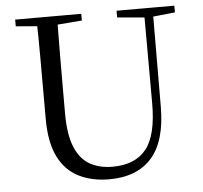

<svg xmlns="http://www.w3.org/2000/svg" viewBox="-53 -783 902 854"><g transform="rotate(-5 398.5 -356.0)"><path d="M401.2 16.1Q323.9 16.1 265.4 -13.2Q206.9 -42.4 174.6 -106.7Q142.4 -171.1 142.4 -276.5V-391Q142.4 -475.8 142.3 -560.2Q142.2 -644.6 140 -728H232.2Q231.2 -645.4 230.7 -561.2Q230.2 -477 230.2 -391V-291.5Q230.2 -198.9 253 -143.1Q275.8 -87.3 318.7 -62.8Q361.7 -38.3 420.2 -38.3Q522.2 -38.3 571.4 -100.5Q620.6 -162.6 620.2 -305.7L619.4 -728H658.7L657.1 -285.6Q656.7 -132.5 591.2 -58.2Q525.7 16.1 401.2 16.1ZM45.5 -698V-728H340.7V-698L201.1 -686.9H179.8ZM498.2 -698V-728H756.2V-698L647.1 -686.7H626.2Z"/></g></svg>

Font: Source Han Serif JP VF
Style: Regular
Weight: 250
Designer: Ryoko NISHIZUKA 西塚涼子 (kana & ideographs); Frank Grießhammer (Latin, Greek & Cyrillic); Wenlong ZHANG 张文龙 (bopomofo); San
Foundry: Adobe
Version: Version 2.001;hotconv 1.1.0;makeotfexe 2.6.0